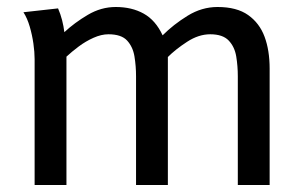

<svg xmlns="http://www.w3.org/2000/svg" viewBox="-20 -529 869 549"><path d="M146 -505Q153 -489 157.5 -471.5Q162 -454 164 -437Q193 -464 231 -486.5Q269 -509 311 -509Q357 -509 391 -490Q425 -471 445 -428Q476 -459 516.5 -484Q557 -509 602 -509Q657 -509 689.5 -486Q722 -463 736.5 -424Q751 -385 751 -333V0H660V-311Q660 -340 655.5 -367.5Q651 -395 634 -413Q617 -431 581 -431Q548 -431 515 -409.5Q482 -388 460 -366V0H369V-311Q369 -340 364.5 -367.5Q360 -395 343.5 -413Q327 -431 290 -431Q270 -431 247.5 -421Q225 -411 205 -396Q185 -381 170 -367V0H79V-360Q79 -380 75.5 -404.5Q72 -429 65 -453Q58 -477 47 -494Z"/></svg>

Font: Rosario Light Medium
Style: Regular
Weight: 500
Version: Version 1.101; ttfautohint (v1.8.1.43-b0c9)